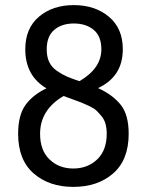

<svg xmlns="http://www.w3.org/2000/svg" viewBox="-20 -726 575 752"><path d="M398 -202Q398 -223 393.5 -240Q389 -257 378 -270.5Q367 -284 357.5 -293Q348 -302 329 -311Q310 -320 298.5 -324.5Q287 -329 263 -337.5Q239 -346 229 -350Q137 -296 137 -202Q137 -137 174 -101.5Q211 -66 267 -66Q323 -66 360.5 -101.5Q398 -137 398 -202ZM377 -533Q377 -584 347 -609Q317 -634 269 -634Q222 -634 192.5 -609Q163 -584 163 -533Q163 -504 172.5 -483.5Q182 -463 203 -448.5Q224 -434 241.5 -426.5Q259 -419 291 -408Q377 -458 377 -533ZM484 -202Q484 -100 423.5 -47Q363 6 267 6Q172 6 111.5 -47Q51 -100 51 -202Q51 -275 80 -315Q109 -355 162 -380Q79 -429 79 -533Q79 -615 132.5 -660.5Q186 -706 269 -706Q352 -706 406.5 -660.5Q461 -615 461 -533Q461 -426 364 -381Q421 -355 452.5 -316Q484 -277 484 -202Z"/></svg>

Font: mmAsap
Style: Regular
Weight: 400
Designer: Pablo Cosgaya
Foundry: Omnibus-Type
Version: Version 1.001